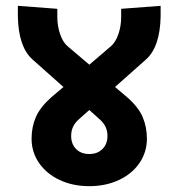

<svg xmlns="http://www.w3.org/2000/svg" viewBox="-20 -682 610 656"><path d="M528.8 -626Q526.9 -522 479 -479L373 -384.8L414.1 -350.1Q453.1 -315.9 467.5 -282Q481.9 -248 481.9 -208Q481.9 -162.1 456.5 -125Q431.2 -87.9 386 -66.9Q340.8 -45.9 285.2 -45.9Q229 -45.9 184.1 -66.9Q139.2 -87.9 113.5 -125Q87.9 -162.1 87.9 -208Q87.9 -248 102.5 -282Q117.2 -315.9 155.8 -350.1L196.8 -384.8L90.8 -479Q43 -522 41 -626V-662.1L175.8 -651.9V-624Q175.8 -593.3 185.3 -565.7Q194.8 -538.1 210 -524.9L285.2 -460.9L359.9 -524.9Q375 -538.1 384.5 -565.4Q394 -592.8 394 -624V-651.9L528.8 -662.1ZM250 -274.9Q223.1 -252 223.1 -217.8Q223.1 -189.9 240 -172.9Q256.8 -155.8 285.2 -155.8Q313 -155.8 330.1 -172.9Q347.2 -189.9 347.2 -217.8Q347.2 -252 319.8 -274.9L285.2 -306.2Z"/></svg>

Font: Sarala
Style: Bold
Weight: 700
Designer: Andres Torresi
Foundry: Huerta Tipografica
Version: Version 1.004;PS 001.003;hotconv 1.0.70;makeotf.lib2.5.58329